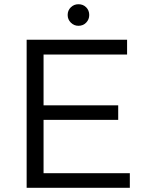

<svg xmlns="http://www.w3.org/2000/svg" viewBox="-20 -888 691 908"><path d="M106 -700H581V-630H186V-390H539V-321H186V-69H594V0H106ZM351 -868Q373 -868 387.5 -853.5Q402 -839 402 -817Q402 -796 387.5 -781Q373 -766 351 -766Q330 -766 315 -781Q300 -796 300 -817Q300 -839 315 -853.5Q330 -868 351 -868Z"/></svg>

Font: Alexandria Light
Style: Regular
Weight: 300
Designer: Mohamed Gaber
Foundry: Kief Type Foundry
Version: Version 5.100